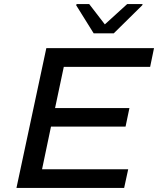

<svg xmlns="http://www.w3.org/2000/svg" viewBox="-20 -925 778 945"><path d="M61 0 208 -688H738L719 -596H294L251 -393H617L598 -302H231L187 -92H611L591 0ZM441 -761 355 -899 357 -905H419L496 -805L606 -905H682L680 -899L540 -761Z"/></svg>

Font: Saira Expanded Medium
Style: Italic
Weight: 500
Width: 7
Italic angle: -12°
Designer: Hector Gatti with collaboration of the Omnibus-Type team
Foundry: Omnibus-Type
Version: Version 1.101